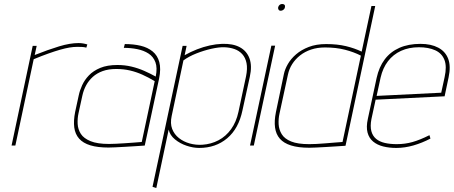

<svg xmlns="http://www.w3.org/2000/svg" viewBox="-20 -730 2276 963"><path d="M413 -491 418 -507Q409 -510 397.5 -512Q386 -514 374 -514Q331 -514 276.5 -497.5Q222 -481 154 -454L164 -500H144L38 0H57L149 -433Q190 -450 222.5 -461.5Q255 -473 281 -480.5Q307 -488 328 -491.5Q349 -495 368 -495Q379 -495 391 -494.5Q403 -494 413 -491Z M761 -346Q734 -361 703.5 -374.5Q673 -388 639.5 -396Q606 -404 569 -404Q518 -404 483 -389.5Q448 -375 426 -352Q404 -329 392 -302.5Q380 -276 375 -252L357 -169Q348 -124 352.5 -90.5Q357 -57 377 -34.5Q397 -12 433.5 -1Q470 10 524 10Q535 10 557 9Q579 8 605 6.5Q631 5 654.5 3.5Q678 2 692.5 1Q707 0 706 0L778 -336Q788 -385 779 -418.5Q770 -452 745.5 -472Q721 -492 685.5 -500.5Q650 -509 606 -509L601 -490Q636 -490 668.5 -483.5Q701 -477 725 -461.5Q749 -446 759.5 -418Q770 -390 761 -346ZM756 -323 691 -18Q692 -18 680 -17Q668 -16 648 -14.5Q628 -13 605 -11.5Q582 -10 561.5 -9Q541 -8 527 -8Q468 -8 434 -22Q400 -36 385.5 -58.5Q371 -81 369.5 -108.5Q368 -136 374 -163L393 -250Q399 -278 412 -302Q425 -326 445.5 -344.5Q466 -363 495 -373.5Q524 -384 563 -384Q600 -384 632 -376.5Q664 -369 694 -355.5Q724 -342 756 -323Z M1196 -176 1233 -345Q1245 -399 1231.5 -436.5Q1218 -474 1183 -493Q1148 -512 1093 -510Q1064 -509 1032 -502Q1000 -495 968 -482.5Q936 -470 906 -453L916 -500H896L745 207L764 213L826 -80Q832 -52 857.5 -31Q883 -10 916 1Q949 12 979 12Q1062 12 1119.5 -36.5Q1177 -85 1196 -176ZM1214 -347 1176 -169Q1165 -118 1139 -82Q1113 -46 1076 -26.5Q1039 -7 995 -4Q962 -2 931.5 -10.5Q901 -19 877.5 -37.5Q854 -56 843.5 -83.5Q833 -111 841 -148L900 -427Q927 -447 965 -462Q1003 -477 1041 -485.5Q1079 -494 1106 -493Q1133 -492 1156 -484Q1179 -476 1195 -458.5Q1211 -441 1216.5 -413.5Q1222 -386 1214 -347Z M1234 0H1253L1360 -501H1341ZM1395 -710Q1388 -710 1382.5 -705.5Q1377 -701 1375 -693Q1374 -686 1377.5 -681Q1381 -676 1388 -676Q1395 -676 1401.5 -681Q1408 -686 1409 -693Q1411 -701 1407 -705.5Q1403 -710 1395 -710Z M1713 1 1862 -700H1843L1794 -471Q1759 -488 1715.5 -498.5Q1672 -509 1616 -509Q1566 -509 1528.5 -494.5Q1491 -480 1465 -457.5Q1439 -435 1424 -409Q1409 -383 1404 -359L1364 -168Q1355 -124 1359.5 -90.5Q1364 -57 1383.5 -34.5Q1403 -12 1439.5 -0.5Q1476 11 1531 11Q1542 11 1564 10Q1586 9 1612 7.5Q1638 6 1661 4.5Q1684 3 1699 2Q1714 1 1713 1ZM1790 -451 1698 -18Q1699 -18 1686.5 -17Q1674 -16 1654 -14.5Q1634 -13 1611 -11Q1588 -9 1567 -8Q1546 -7 1531 -7Q1473 -7 1440 -20.5Q1407 -34 1393 -57Q1379 -80 1377.5 -107Q1376 -134 1382 -161L1424 -355Q1430 -384 1445.5 -408.5Q1461 -433 1485 -452Q1509 -471 1540.5 -481.5Q1572 -492 1610 -492Q1666 -492 1710.5 -480.5Q1755 -469 1790 -451Z M1843 -133 1864 -230 2210 -247 2230 -342Q2242 -398 2228 -435Q2214 -472 2178 -491Q2142 -510 2089 -510Q2028 -510 1983 -490Q1938 -470 1909.5 -432Q1881 -394 1869 -339L1825 -134Q1816 -93 1823.5 -65Q1831 -37 1851.5 -20Q1872 -3 1902 4.5Q1932 12 1968 12Q2010 12 2053.5 -0.5Q2097 -13 2139 -35L2134 -52Q2086 -28 2048.5 -17.5Q2011 -7 1970 -7Q1937 -7 1910.5 -13Q1884 -19 1866.5 -33.5Q1849 -48 1842.5 -72.5Q1836 -97 1843 -133ZM2210 -343 2193 -265 1869 -249 1889 -341Q1900 -389 1926 -423Q1952 -457 1991.5 -475Q2031 -493 2081 -493Q2129 -493 2162.5 -478Q2196 -463 2209 -430Q2222 -397 2210 -343Z"/></svg>

Font: Advent Pro Thin
Style: Italic
Weight: 250
Italic angle: -12°
Version: Version 3.000